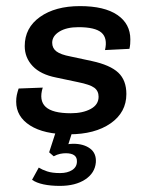

<svg xmlns="http://www.w3.org/2000/svg" viewBox="-20 -429 476 629"><path d="M206 11Q124 11 78.5 -18Q33 -47 33 -96Q33 -108 35 -117.5Q37 -127 41 -139L120 -142Q107 -100 129.5 -79Q152 -58 212 -58Q251 -58 277 -72Q303 -86 303 -112Q303 -131 289 -141.5Q275 -152 235 -160L164 -175Q113 -185 87 -212.5Q61 -240 61 -278Q61 -338 111 -373.5Q161 -409 242 -409Q322 -409 364.5 -380Q407 -351 407 -300Q407 -292 406.5 -285Q406 -278 404 -269L324 -265Q333 -304 312.5 -322Q292 -340 237 -340Q198 -340 174.5 -325.5Q151 -311 151 -289Q151 -271 165 -260.5Q179 -250 211 -244L281 -229Q341 -216 367.5 -191Q394 -166 394 -121Q394 -61 342.5 -25Q291 11 206 11ZM176 180Q146 180 122.5 175Q99 170 85 160L107 120Q118 127 134.5 132.5Q151 138 177 138Q201 138 216.5 128Q232 118 232 100Q233 73 195 73Q187 73 177 75Q167 77 156 83L141 70L166 -7H220L199 59L174 52Q197 42 220 42Q254 42 275 57.5Q296 73 294 103Q291 138 259 159Q227 180 176 180Z"/></svg>

Font: Rokkitt Medium
Style: Italic
Weight: 500
Italic angle: -9°
Designer: Vernon Adams
Foundry: Vernon Adams
Version: Version 3.103